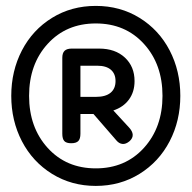

<svg xmlns="http://www.w3.org/2000/svg" viewBox="-20 -610 640 641"><path d="M53.2 -441.7Q17.6 -373 17.6 -290Q17.6 -207 53.2 -138.4Q88.9 -69.8 153.8 -29.5Q218.8 10.7 299.8 10.7Q380.9 10.7 445.8 -29.5Q510.7 -69.8 546.4 -138.4Q582 -207 582 -290Q582 -373 546.4 -441.7Q510.7 -510.3 446 -550.3Q381.3 -590.3 299.8 -590.3Q218.3 -590.3 153.6 -550.3Q88.9 -510.3 53.2 -441.7ZM460.4 -463.6Q522.5 -395.5 522.5 -290Q522.5 -184.6 460.4 -116.2Q398.4 -47.9 299.8 -47.9Q201.2 -47.9 139.2 -116.2Q77.1 -184.6 77.1 -290Q77.1 -395.5 139.2 -463.6Q201.2 -531.7 299.8 -531.7Q398.4 -531.7 460.4 -463.6ZM219.7 -447.8Q203.1 -447.8 195.6 -440.4Q188 -433.1 188 -417V-163.6Q188 -146.5 194.6 -139.2Q201.2 -131.8 217.8 -131.8Q234.4 -131.8 241.5 -139.2Q248.5 -146.5 248.5 -163.6V-229.5H292L369.1 -140.6Q377.9 -130.4 389.2 -129.4Q400.4 -128.4 412.6 -138.7Q434.6 -158.7 410.6 -184.6L358.4 -241.2Q392.1 -252.4 410.6 -277.8Q429.2 -303.2 429.2 -339.4Q429.2 -387.7 397 -417.7Q364.7 -447.8 311 -447.8ZM365.7 -339.4Q365.7 -314 349.1 -300.3Q332.5 -286.6 300.3 -286.6H248.5V-390.6H304.7Q334.5 -390.6 350.1 -377.2Q365.7 -363.8 365.7 -339.4Z"/></svg>

Font: Courier Prime Code
Style: Regular
Weight: 400
Designer: Alan Dague-Greene
Foundry: Quote-Unquote Apps
Version: Version 3.18